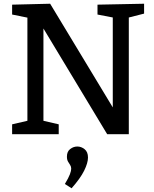

<svg xmlns="http://www.w3.org/2000/svg" viewBox="-20 -720 825 1030"><path d="M503 -695 753 -700V-647L655 -622L671 -644V0H555L198 -592H213V-54L196 -76L295 -53V0H45V-53L144 -76L127 -54V-644L139 -623L45 -642V-695L249 -700L600 -119L585 -118V-644L602 -623L503 -642ZM364 290 328 267Q348 234 355 215Q362 196 362 185Q362 174 356.5 165.5Q351 157 345 147Q339 137 339 120Q339 93 356.5 79.5Q374 66 395 66Q416 66 434 80.5Q452 95 452 125Q452 154 431.5 195.5Q411 237 364 290Z"/></svg>

Font: Bitter Thin Medium
Style: Regular
Weight: 500
Version: Version 3.021